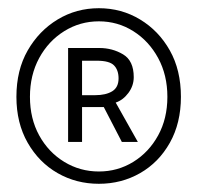

<svg xmlns="http://www.w3.org/2000/svg" viewBox="-20 -807 481 468"><path d="M221 -359Q166 -359 120.5 -385Q75 -411 47.5 -459Q20 -507 20 -571Q20 -636 47.5 -684Q75 -732 120.5 -759.5Q166 -787 221 -787Q276 -787 321.5 -759.5Q367 -732 394 -684Q421 -636 421 -571Q421 -507 394 -459Q367 -411 321.5 -385Q276 -359 221 -359ZM221 -389Q267 -389 305 -412.5Q343 -436 365.5 -477Q388 -518 388 -571Q388 -624 365.5 -665.5Q343 -707 305 -731Q267 -755 221 -755Q175 -755 136.5 -731Q98 -707 75.5 -665.5Q53 -624 53 -571Q53 -518 75.5 -477Q98 -436 136.5 -412.5Q175 -389 221 -389ZM146 -461V-690H222Q254 -690 280 -674.5Q306 -659 306 -619Q306 -598 293 -580.5Q280 -563 262 -557L316 -461H277L233 -546H180V-461ZM180 -575H212Q238 -575 253.5 -584.5Q269 -594 269 -616Q269 -636 258 -647.5Q247 -659 216 -659H180Z"/></svg>

Font: Noto Sans JP ExtraLight
Style: Regular
Weight: 250
Designer: Ryoko NISHIZUKA  (kana, bopomofo & ideographs); Paul D. Hunt (Latin, Greek & Cyrillic); Sandoll Communications , Soo-you
Foundry: Adobe
Version: Version 2.004-H2;hotconv 1.0.118;makeotfexe 2.5.65603